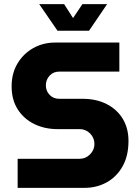

<svg xmlns="http://www.w3.org/2000/svg" viewBox="-20 -905 666 925"><path d="M65 0V-140H364Q393 -140 414 -161.5Q435 -183 435 -211Q435 -241 414 -262Q393 -283 364 -283H256Q195 -283 145 -307.5Q95 -332 65.5 -378Q36 -424 36 -489Q36 -552 64.5 -599.5Q93 -647 140.5 -673.5Q188 -700 246 -700H555V-560H265Q237 -560 219 -540.5Q201 -521 201 -494Q201 -467 219 -448Q237 -429 265 -429H378Q444 -429 494 -403.5Q544 -378 571.5 -332.5Q599 -287 599 -226Q599 -154 570.5 -103.5Q542 -53 494 -26.5Q446 0 388 0ZM257 -757 169 -885H289L332 -818L377 -885H496L409 -757Z"/></svg>

Font: MuseoModerno
Style: Bold
Weight: 700
Designer: Pablo Cosgaya, Héctor Gatti, Marcela Romero, and the Authors of The MuseoModerno Project.
Foundry: Omnibus-Type Team
Version: Version 1.001